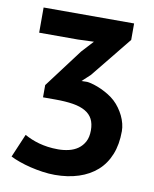

<svg xmlns="http://www.w3.org/2000/svg" viewBox="-76 -515 610 762"><g transform="rotate(10 229.0 -134.0)"><path d="M192.4 87.4Q214.4 87.4 235.1 82.5Q255.9 77.6 272 66.2Q288.1 54.7 297.9 36.4Q307.6 18.1 307.6 -9.3Q307.6 -36.1 298.1 -54.4Q288.6 -72.8 268.8 -84.2Q249 -95.7 218.8 -100.6Q188.5 -105.5 147.5 -105.5H97.7V-154.8L214.8 -310.5L258.3 -357.9L194.3 -355.5H38.1V-457H402.8V-390.6L269.5 -226.1L236.8 -195.8L259.8 -196.3Q272.5 -194.8 287.6 -190.2Q302.7 -185.5 318.1 -178.5Q333.5 -171.4 348.1 -162.4Q362.8 -153.3 374.5 -142.6Q386.7 -131.3 396.7 -117.4Q406.7 -103.5 414.1 -88.4Q421.4 -73.2 425.3 -57.6Q429.2 -42 429.2 -27.3Q429.2 26.4 412.8 66.9Q396.5 107.4 366 134.5Q335.4 161.6 292.5 175.5Q249.5 189.5 196.8 189.5Q172.9 189.5 147.2 185.8Q121.6 182.1 97.4 176.3Q73.2 170.4 52 162.8Q30.8 155.3 15.6 147.5L55.7 53.2Q68.8 60.5 83.5 66.7Q98.1 72.8 114.7 77.4Q131.3 82 150.6 84.7Q169.9 87.4 192.4 87.4Z"/></g></svg>

Font: PT Astra Sans
Style: Bold
Weight: 700
Designer: A.Korolkova, I. Chaeva
Foundry: ParaType Ltd
Version: Version 1.001; ttfautohint (v1.6)